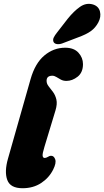

<svg xmlns="http://www.w3.org/2000/svg" viewBox="-20 -988 552 1018"><path d="M325.5 -735Q372 -735 396 -708.5Q420 -682 420 -648Q420 -604 391.8 -581.5Q363.5 -559 332 -559Q315.5 -559 302.5 -566Q289.5 -573 278.8 -579.8Q268 -586.5 257.5 -586.5Q227 -586.5 227 -559.5Q227 -544 238 -530.2Q249 -516.5 261.2 -500Q273.5 -483.5 279 -460Q284.5 -436.5 274 -402L215.5 -209Q204.5 -173.5 206 -162Q207.5 -150.5 217 -150.5Q224 -150.5 232.5 -155.5Q237.5 -158.5 241.5 -160.2Q245.5 -162 251.5 -162Q266 -162 272.8 -143Q279.5 -124 262 -89Q240 -45 198 -17.5Q156 10 99.5 10Q34.5 10 18.5 -34Q2.5 -78 22.5 -147.5L142 -568Q166 -652.5 215.2 -693.8Q264.5 -735 325.5 -735ZM339 -888.5Q372 -929.5 404.5 -952Q437 -974.5 472.5 -964.5Q503 -955 510 -927Q517 -899 501.5 -869.5Q486.5 -841 462 -823.2Q437.5 -805.5 393 -789.5L310.5 -758Q296 -752.5 282.5 -754.2Q269 -756 264 -765.5Q259 -777 265 -789.2Q271 -801.5 282 -815Z"/></svg>

Font: Fraunces 144pt SuperSoft Black
Style: Italic
Weight: 900
Italic angle: -16°
Version: Version 1.000;[b76b70a41]